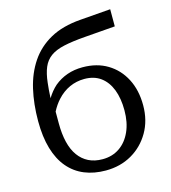

<svg xmlns="http://www.w3.org/2000/svg" viewBox="-111 -830 830 931"><g transform="rotate(-15 304.0 -365.0)"><path d="M375 -728 528 -740V-654L375 -642Q310 -637 267.5 -627.5Q225 -618 199.5 -599.5Q174 -581 161 -550.5Q148 -520 143 -474Q139 -441 137 -398Q157 -431 183 -454Q212 -478 247.5 -490.5Q283 -503 325 -503Q397 -503 450 -471Q503 -439 532.5 -382Q562 -325 562 -249Q562 -173 528 -114.5Q494 -56 436.5 -23Q379 10 306 10Q247 10 199.5 -9.5Q152 -29 118.5 -68.5Q85 -108 67.5 -167.5Q50 -227 50 -306Q50 -392 67 -465.5Q84 -539 122 -595.5Q160 -652 222 -686.5Q284 -721 375 -728ZM144 -329V-270Q144 -217 154 -175.5Q164 -134 184.5 -105.5Q205 -77 235 -62Q265 -47 305 -47Q354 -47 390.5 -72Q427 -97 447.5 -142.5Q468 -188 468 -249Q468 -309 451 -353Q434 -397 401 -421.5Q368 -446 319 -446Q279 -446 244 -430Q209 -414 181 -383Q160 -360 144 -329Z"/></g></svg>

Font: Roboto Serif 20pt
Style: Regular
Weight: 400
Designer: Greg Gazdowicz
Foundry: Commercial Type
Version: Version 1.008